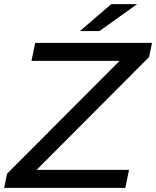

<svg xmlns="http://www.w3.org/2000/svg" viewBox="-31 -907 754 927"><path d="M-11 0 3 -68 585 -652 593 -613H121L139 -700H703L689 -632L107 -48L99 -87H592L574 0ZM355 -757 506 -887H631L449 -757Z"/></svg>

Font: Montserrat Thin Medium
Style: Italic
Weight: 500
Italic angle: -11.3°
Version: Version 9.000